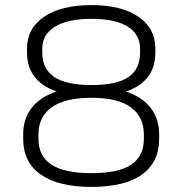

<svg xmlns="http://www.w3.org/2000/svg" viewBox="-20 -727 716 754"><path d="M339 7Q209 7 140 -41.5Q71 -90 71 -182V-199Q71 -259 102.5 -301Q134 -343 194 -365Q254 -387 339 -387Q423 -387 482.5 -365Q542 -343 573.5 -301Q605 -259 605 -199V-182Q605 -90 537.5 -41.5Q470 7 339 7ZM339 -47Q446 -47 495.5 -80.5Q545 -114 545 -182V-199Q545 -268 494 -305.5Q443 -343 339 -343Q236 -343 183.5 -306Q131 -269 131 -199V-182Q131 -114 182 -80.5Q233 -47 339 -47ZM339 -349Q257 -349 200.5 -368.5Q144 -388 115 -426.5Q86 -465 86 -520V-536Q86 -616 153.5 -661.5Q221 -707 339 -707Q457 -707 523.5 -661.5Q590 -616 590 -536V-520Q590 -464 561.5 -426Q533 -388 477 -368.5Q421 -349 339 -349ZM339 -393Q439 -393 484.5 -424.5Q530 -456 530 -520V-536Q530 -592 481.5 -622.5Q433 -653 339 -653Q245 -653 195.5 -622Q146 -591 146 -536V-520Q146 -457 192.5 -425Q239 -393 339 -393Z"/></svg>

Font: Pathway Extreme 8pt Thin
Style: Regular
Weight: 100
Version: Version 1.001;gftools[0.9.26]